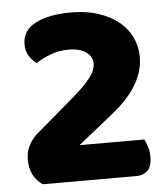

<svg xmlns="http://www.w3.org/2000/svg" viewBox="-48 -666 618 709"><g transform="rotate(-5 261.0 -311.5)"><path d="M241 -623Q298 -623 342 -608.5Q386 -594 417 -569Q448 -544 464 -510Q480 -476 480 -437Q480 -332 361 -237L230 -132H470Q476 -121 481.5 -104Q487 -87 487 -67Q487 -31 471 -15.5Q455 0 429 0H82Q60 -15 47.5 -38.5Q35 -62 35 -94Q35 -128 49 -151.5Q63 -175 80 -189L218 -307Q244 -329 261 -346.5Q278 -364 288.5 -378Q299 -392 303.5 -404Q308 -416 308 -427Q308 -455 283.5 -471Q259 -487 223 -487Q183 -487 151.5 -474.5Q120 -462 99 -448Q82 -460 71 -478Q60 -496 60 -520Q60 -572 109 -597.5Q158 -623 241 -623Z"/></g></svg>

Font: Baloo Cyrillic
Style: Regular
Weight: 400
Designer: Ek Type, Denis Ignatov
Foundry: Ek Type
Version: Version 1.50 July 26, 2019